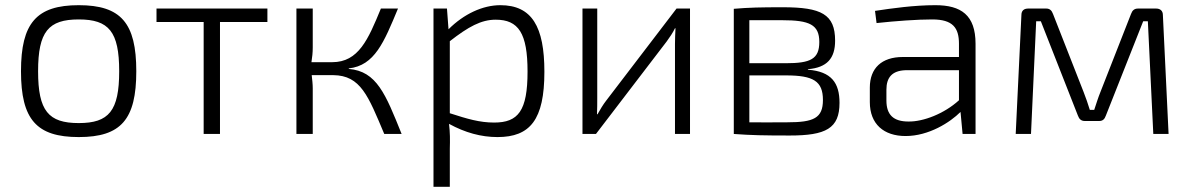

<svg xmlns="http://www.w3.org/2000/svg" viewBox="-20 -517 4604 741"><path d="M284 -497C121 -497 61 -428 61 -242C61 -56 121 12 284 12C447 12 506 -56 506 -242C506 -428 447 -497 284 -497ZM284 -442C400 -442 440 -395 440 -242C440 -89 400 -42 284 -42C167 -42 127 -89 127 -242C127 -395 167 -442 284 -442Z M1012 -432V-484H584V-432H766V0H829V-432Z M1326 -253C1426 -264 1462 -354 1516 -484H1450C1401 -365 1364 -277 1262 -277H1182C1185 -296 1187 -314 1187 -334V-484H1124V0H1187V-176C1187 -192 1185 -210 1183 -227H1266C1372 -226 1401 -147 1463 0H1530C1468 -154 1434 -242 1326 -251Z M1705 -484H1653V204H1716V57C1717 22 1717 -5 1713 -39C1775 -5 1837 12 1900 12C2026 12 2081 -55 2081 -240C2081 -414 2033 -497 1911 -497C1843 -497 1770 -463 1711 -404ZM1716 -358C1788 -414 1837 -441 1893 -441C1981 -441 2016 -389 2016 -241C2016 -89 1980 -44 1887 -44C1831 -44 1784 -58 1716 -80Z M2643 0V-484H2591L2319 -128C2308 -114 2296 -94 2286 -76H2284C2285 -98 2285 -117 2285 -138V-484H2228V0H2280L2553 -357C2564 -372 2577 -391 2585 -408H2587C2586 -387 2585 -368 2585 -348V0Z M3098 -250C3172 -256 3203 -292 3203 -360C3203 -462 3150 -489 3001 -489C2915 -489 2871 -488 2812 -483V0C2879 5 2929 6 3028 6C3167 6 3220 -21 3220 -120C3220 -197 3189 -241 3098 -248ZM2872 -273V-439H2999C3104 -439 3142 -422 3142 -355C3142 -289 3108 -273 3013 -273ZM2872 -226H3013C3119 -226 3156 -204 3156 -131C3156 -61 3120 -45 3019 -45C2960 -44 2908 -45 2872 -45Z M3363 -428C3437 -436 3520 -442 3578 -442C3658 -442 3681 -409 3681 -348V-297H3464C3383 -297 3337 -254 3337 -179V-123C3337 -38 3391 8 3475 8C3565 8 3647 -45 3687 -85L3695 0H3745V-348C3745 -459 3689 -497 3590 -497C3508 -497 3423 -485 3357 -475ZM3401 -171C3401 -218 3423 -244 3474 -246H3681V-130C3624 -78 3543 -47 3486 -48C3428 -48 3401 -74 3401 -129Z M4372 -484C4358 -484 4350 -477 4345 -463L4227 -162C4218 -140 4211 -117 4203 -93H4186C4179 -116 4171 -139 4162 -162L4044 -463C4039 -477 4031 -484 4018 -484H3948C3931 -484 3922 -475 3922 -459L3900 0H3959L3979 -435H3997L4140 -71C4145 -57 4153 -50 4167 -50H4222C4236 -50 4243 -57 4248 -71L4392 -435H4410L4431 0H4490L4468 -459C4468 -475 4458 -484 4442 -484Z"/></svg>

Font: SnT
Style: Regular
Weight: 300
Designer: Natanael Gama
Version: Version 1.001;PS 001.001;hotconv 1.0.70;makeotf.lib2.5.58329